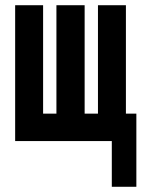

<svg xmlns="http://www.w3.org/2000/svg" viewBox="-20 -540 542 735"><path d="M408 175V0H38V-520H145V-105H196V-520H304V-105H355V-520H462V-105H502V175Z"/></svg>

Font: Iosevka Curly Extrabold
Style: Regular
Weight: 800
Monospace: yes
Designer: Belleve Invis
Foundry: Belleve Invis
Version: Version 22.1.2; ttfautohint (v1.8.4)